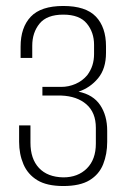

<svg xmlns="http://www.w3.org/2000/svg" viewBox="-20 -615 429 643"><path d="M192 8Q137 8 105 -11.5Q73 -31 58.5 -65Q44 -99 44 -140V-195H82V-137Q82 -83 110.5 -52.5Q139 -22 192 -21Q241 -21 271 -51Q301 -81 301 -134V-187Q301 -238 269.5 -265.5Q238 -293 185 -295H122V-324H185Q210 -324 233 -334Q256 -344 272 -363Q284 -379 289.5 -396.5Q295 -414 295 -434V-465Q295 -507 270.5 -536.5Q246 -566 192 -566Q137 -566 112.5 -536Q88 -506 88 -462V-421H49V-459Q49 -523 83 -559Q117 -595 192 -595Q267 -595 301 -559.5Q335 -524 335 -460V-438Q335 -385 308.5 -353Q282 -321 243 -308Q292 -298 315.5 -263Q339 -228 339 -177V-140Q339 -99 325.5 -65Q312 -31 280 -11.5Q248 8 192 8Z"/></svg>

Font: Alumni Sans ExtraLight
Style: Regular
Weight: 250
Version: Version 1.018